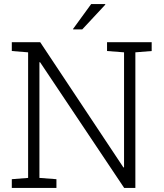

<svg xmlns="http://www.w3.org/2000/svg" viewBox="-20 -917 798 937"><path d="M37.6 0V-42.5L117.2 -48.8V-661.6L37.6 -668V-710.9H176.3L582.5 -99.6L585.4 -100.6V-661.6L502.4 -668V-710.9H720.2V-668L640.6 -661.6V0H585.9L175.3 -613.8L172.4 -612.8V-48.8L255.4 -42.5V0ZM335.9 -774.9 424.8 -897H493.2L494.1 -894.5L381.3 -773.4H338.4Z"/></svg>

Font: Roboto Slab Light
Style: Regular
Weight: 300
Designer: Google
Version: Version 2.000; ttfautohint (v1.8.1.43-b0c9)